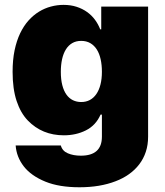

<svg xmlns="http://www.w3.org/2000/svg" viewBox="-20 -573 689 803"><path d="M312.5 210.2Q227.6 210.2 170.1 186.8Q110.1 162.3 79.5 122.9Q49 83.5 45.5 35.5H234.4Q240.8 58.6 263.8 68.2Q286.9 78.1 318.2 78.1Q406.2 78.1 406.2 -1.4V-93.8H400.6Q381 -48.7 339.1 -27.7Q297.9 -7.1 247.2 -7.1Q156.2 -7.1 96.2 -69.2Q66.1 -100.5 49.4 -150.9Q32.7 -201.3 32.7 -272.7Q32.7 -322.4 41 -362.6Q49.4 -402.7 64.3 -433.8Q79.2 -464.8 99.4 -487.4Q119.7 -509.9 143.3 -524.3Q166.9 -538.7 193 -545.6Q219.1 -552.6 245.7 -552.6Q275.6 -552.6 300.2 -544.6Q324.9 -536.6 344.3 -522.7Q363.6 -508.9 377.3 -490.2Q391 -471.6 399.1 -450.3H403.4V-545.5H599.4V-1.4Q599.4 33 589.8 62Q580.3 90.9 562.3 114.3Q544.4 137.8 519.4 155.5Q494.3 173.3 463.4 185Q398.4 210.2 312.5 210.2ZM319.6 -146.3Q339.8 -146.3 355.8 -154.8Q371.8 -163.4 383 -179.7Q394.2 -196 400.2 -219.5Q406.2 -242.9 406.2 -272.7Q406.2 -301.5 400.9 -325.3Q395.6 -349.1 384.8 -366.1Q373.9 -383.2 357.6 -392.6Q341.3 -402 319.6 -402Q298.3 -402 282.3 -392.8Q266.3 -383.5 255.7 -366.5Q245 -349.4 239.7 -325.6Q234.4 -301.8 234.4 -272.7Q234.4 -240.4 240.6 -216.6Q246.8 -192.8 258 -177.2Q269.2 -161.6 285 -153.9Q300.8 -146.3 319.6 -146.3Z"/></svg>

Font: Linik Sans Black
Style: Regular
Weight: 900
Designer: Fonts by Rasmus Andersson / Changes by Cristiano Sobral with parts from Marc Monis
Foundry: rsms
Version: Version 3.020; ttfautohint (v1.6)